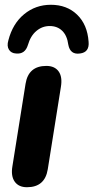

<svg xmlns="http://www.w3.org/2000/svg" viewBox="-20 -775 391 804"><path d="M93 9Q58 9 41.5 -14.5Q25 -38 32 -79L87 -424Q99 -499 174 -499Q209 -499 225.5 -476Q242 -453 235 -411L180 -66Q168 9 93 9ZM47 -551Q27 -552 17.5 -567Q8 -582 15 -606Q33 -676 81 -715.5Q129 -755 193 -755Q260 -755 303 -713.5Q346 -672 351 -600Q355 -556 315 -551Q274 -545 266 -588Q261 -626 240.5 -646Q220 -666 188 -666Q157 -666 132.5 -645.5Q108 -625 97 -587Q85 -547 47 -551Z"/></svg>

Font: Nunito ExtraBold
Style: Italic
Weight: 800
Italic angle: -9°
Designer: Vernon Adams
Foundry: Vernon Adams
Version: Version 3.601; ttfautohint (v1.8.2.53-6de2)